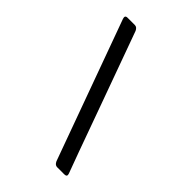

<svg xmlns="http://www.w3.org/2000/svg" viewBox="-197 -719 794 794"><g transform="rotate(45 200.0 -321.5)"><path d="M63 -643H106Q118 -643 125 -628Q139 -591 236 -321.5Q333 -52 347 -16Q353 0 336 0H294Q282 0 275 -15L53 -626Q47 -643 63 -643Z"/></g></svg>

Font: Rajdhani Medium
Style: Regular
Weight: 500
Designer: Satya Rajpurohit, Jyotish Sonowal
Foundry: Indian Type Foundry
Version: Version 1.201 February 1, 2022